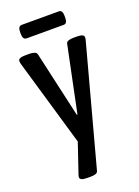

<svg xmlns="http://www.w3.org/2000/svg" viewBox="-166 -754 744 1030"><g transform="rotate(-20 206.0 -239.0)"><path d="M146 207Q105 207 105 189Q105 182 108 174L165 6L20 -491Q18 -500 18 -507Q18 -525 60 -525H83Q98 -525 109.5 -521Q121 -517 124 -507L209 -131H213L291 -507Q293 -517 305 -521Q317 -525 333 -525H353Q393 -525 393 -507Q393 -503 393 -499.5Q393 -496 391 -491L208 189Q205 200 193.5 203.5Q182 207 166 207ZM97 -608Q75 -608 75 -641V-652Q75 -685 97 -685H308Q329 -685 329 -652V-641Q329 -608 308 -608Z"/></g></svg>

Font: Asap Condensed Medium
Style: Regular
Weight: 500
Width: 3
Designer: Pablo Cosgaya
Foundry: Omnibus-Type
Version: Version 3.001; ttfautohint (v1.8.4.7-5d5b)